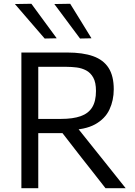

<svg xmlns="http://www.w3.org/2000/svg" viewBox="-20 -989 710 1009"><path d="M92.4 0Q92.4 -59.5 92.4 -114.6Q92.4 -169.7 92.4 -235.6V-475Q92.4 -541.7 92.4 -597.5Q92.4 -653.4 92.4 -713Q121.1 -713 158.3 -713Q195.6 -713 239.7 -713Q283.8 -713 333.5 -713Q415 -713 469.2 -693.8Q523.5 -674.5 550.7 -632.1Q577.8 -589.6 577.8 -519.8Q577.8 -461.6 555.1 -413.2Q532.4 -364.7 479.4 -335.4Q426.3 -306.2 335.8 -305.7L364.7 -345.2L477.2 -204.4Q503.5 -171.8 532.9 -134.8Q562.3 -97.9 590.4 -62.7Q618.6 -27.5 640.4 0H534.4Q499.1 -45.1 466.2 -87.1Q433.4 -129 401.5 -169.2L273.7 -334L329.2 -289.3H165.4V-364.1H300.8Q363.4 -364.1 404 -378.5Q444.7 -392.9 464.6 -425.2Q484.4 -457.5 484.4 -510.9Q484.4 -555.7 470.1 -581.3Q455.8 -606.9 432.7 -619Q409.5 -631.2 382.6 -634.5Q355.7 -637.8 330.3 -637.8H120.3L181.1 -699.8Q181.1 -638.4 181.1 -582.9Q181.1 -527.3 181.1 -461.8V-235.6Q181.1 -169.7 181.1 -114.6Q181.1 -59.5 181.1 0ZM214.8 -786.5Q189.3 -816.2 163.4 -846Q137.5 -875.8 111.4 -906.2Q85.3 -936.6 58.4 -967.8L144.9 -969.2Q177.8 -924.4 211.2 -878.8Q244.6 -833.2 278.1 -787.8ZM400.6 -786.5Q378.6 -816.2 356.2 -846Q333.8 -875.8 311.4 -906.2Q289 -936.6 265.5 -967.8L348.9 -969.2Q376.7 -924.4 404.5 -879.2Q432.2 -834.1 460.7 -787.8Z"/></svg>

Font: Commissioner Thin
Style: Regular
Weight: 100
Designer: Kostas Bartsokas
Foundry: Kostas Bartsokas
Version: Version 1.001;gftools[0.9.23]